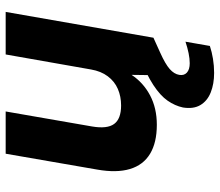

<svg xmlns="http://www.w3.org/2000/svg" viewBox="-69 -492 775 677"><g transform="rotate(-90 318.5 -153.5)"><path d="M217 12Q154 12 114.5 -12Q75 -36 61 -83Q47 -130 59 -198L115 -521H264L211 -216Q202 -163 220 -138.5Q238 -114 285 -114Q317 -114 343.5 -125.5Q370 -137 388 -161Q406 -185 412 -220L465 -521H615L524 0H392L393 -77Q366 -36 321 -12Q276 12 217 12ZM400 214Q361 214 331 202Q301 190 286.5 165.5Q272 141 278 104Q284 76 302 50Q320 24 357.5 -0.5Q395 -25 458 -50L504 -69L524 0L471 24Q431 42 413.5 57.5Q396 73 393 91Q390 108 401 118Q412 128 434 128Q450 128 469.5 124Q489 120 510 113L495 199Q474 206 449.5 210Q425 214 400 214Z"/></g></svg>

Font: DM Sans 10pt Black
Style: Italic
Weight: 900
Italic angle: -10°
Version: Version 4.004;gftools[0.9.30]